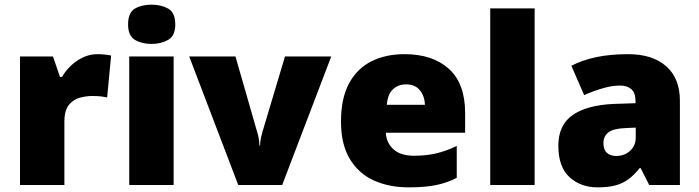

<svg xmlns="http://www.w3.org/2000/svg" viewBox="-20 -889 3009 826"><path d="M400 -656Q416 -656 433 -654Q450 -652 458 -650L441 -470Q431 -472 416.5 -474Q402 -476 376 -476Q352 -476 324.5 -469Q297 -462 277 -438.5Q257 -415 257 -365V-93H66V-646H208L238 -558H247Q270 -599 311.5 -627.5Q353 -656 400 -656Z M632 -869Q673 -869 703.5 -852Q734 -835 734 -784Q734 -735 703.5 -717.5Q673 -700 632 -700Q590 -700 560.5 -717.5Q531 -735 531 -784Q531 -835 560.5 -852Q590 -869 632 -869ZM727 -646V-93H536V-646Z M1005 -93 794 -646H993L1087 -319Q1089 -315 1092.5 -297Q1096 -279 1096 -263H1099Q1099 -280 1102.5 -295Q1106 -310 1108 -318L1206 -646H1405L1194 -93Z M1720 -656Q1841 -656 1911 -593Q1981 -530 1981 -403V-318H1640Q1642 -275 1672.5 -247Q1703 -219 1761 -219Q1813 -219 1856 -229Q1899 -239 1945 -261V-124Q1905 -103 1857.5 -93Q1810 -83 1738 -83Q1654 -83 1588.5 -112.5Q1523 -142 1485 -205Q1447 -268 1447 -366Q1447 -466 1481.5 -530Q1516 -594 1577.5 -625Q1639 -656 1720 -656ZM1727 -526Q1693 -526 1670.5 -505Q1648 -484 1644 -438H1808Q1807 -475 1786.5 -500.5Q1766 -526 1727 -526Z M2280 -93H2089V-853H2280Z M2682 -656Q2787 -656 2846 -604Q2905 -552 2905 -456V-93H2773L2736 -166H2732Q2709 -137 2684.5 -118.5Q2660 -100 2628 -91.5Q2596 -83 2550 -83Q2478 -83 2430 -127Q2382 -171 2382 -262Q2382 -351 2443.5 -394Q2505 -437 2622 -442L2714 -445V-453Q2714 -490 2696 -505.5Q2678 -521 2647 -521Q2614 -521 2574 -509.5Q2534 -498 2493 -480L2438 -606Q2486 -631 2546.5 -643.5Q2607 -656 2682 -656ZM2671 -338Q2619 -336 2597.5 -319.5Q2576 -303 2576 -273Q2576 -245 2591 -231.5Q2606 -218 2631 -218Q2666 -218 2690.5 -240Q2715 -262 2715 -297V-340Z"/></svg>

Font: Noto Sans Kannada UI Black
Style: Regular
Weight: 900
Designer: Jelle Bosma - Monotype Design Team
Foundry: Monotype Imaging Inc.
Version: Version 2.005; ttfautohint (v1.8.4.7-5d5b)